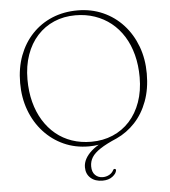

<svg xmlns="http://www.w3.org/2000/svg" viewBox="-60 -766 906 1022"><g transform="rotate(-5 393.0 -255.0)"><path d="M392 -712.5Q465.5 -712.5 527.5 -685Q589.5 -657.5 635 -607.8Q680.5 -558 705.5 -491.2Q730.5 -424.5 730.5 -345.5Q730.5 -263.5 706.2 -198.2Q682 -133 639 -87Q596 -41 540.5 -15.5Q484 8.5 451.8 29.8Q419.5 51 406 72.8Q392.5 94.5 392.5 121Q392.5 151.5 408.8 167.5Q425 183.5 449.5 183.5Q467.5 183.5 483.2 175.2Q499 167 507 151.5Q509 147.5 510.8 146.2Q512.5 145 516 145.5Q518.5 145.5 520.8 147.5Q523 149.5 522.5 153.5Q520.5 170.5 500 186.2Q479.5 202 446.5 202Q407 202 383 180.5Q359 159 359 123Q359 99.5 370.8 78Q382.5 56.5 404.2 37.2Q426 18 456.5 2V8Q432.5 11.5 417.8 12.8Q403 14 390 14Q317.5 14 256.5 -13.5Q195.5 -41 150 -90.8Q104.5 -140.5 79.5 -207.5Q54.5 -274.5 54.5 -353.5Q54.5 -434 79.2 -499.8Q104 -565.5 149.2 -613.2Q194.5 -661 256.2 -686.8Q318 -712.5 392 -712.5ZM691 -329.5Q691 -394 676.5 -449.5Q662 -505 634.5 -549Q607 -593 568.5 -623.8Q530 -654.5 482 -671Q434 -687.5 378.5 -687.5Q316 -687.5 264.2 -665.2Q212.5 -643 174.5 -601.2Q136.5 -559.5 115.8 -500.5Q95 -441.5 95 -369Q95 -304 109.5 -248.5Q124 -193 151.2 -148.8Q178.5 -104.5 216.5 -73.2Q254.5 -42 302 -25.8Q349.5 -9.5 405 -9.5Q468 -9.5 520.2 -31.8Q572.5 -54 610.8 -96Q649 -138 670 -197.2Q691 -256.5 691 -329.5Z"/></g></svg>

Font: Fraunces Thin
Style: Regular
Weight: 250
Version: Version 1.000;[b76b70a41]